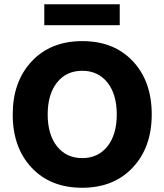

<svg xmlns="http://www.w3.org/2000/svg" viewBox="-20 -879 776 906"><path d="M545 -760H189V-859H545ZM249 -489.5Q205 -434 205 -339Q205 -244 249 -188.5Q293 -133 368 -133Q443 -133 487 -188.5Q531 -244 531 -339Q531 -434 487 -489.5Q443 -545 368 -545Q293 -545 249 -489.5ZM368.5 -685Q518 -685 607 -590Q696 -495 696 -339.5Q696 -184 606.5 -88.5Q517 7 367.5 7Q218 7 129 -88Q40 -183 40 -338.5Q40 -494 129.5 -589.5Q219 -685 368.5 -685Z"/></svg>

Font: Hind Vadodara
Style: Bold
Weight: 700
Designer: Hitesh Malaviya
Foundry: Indian Type Foundry
Version: Version 0.702;PS 1.0;hotconv 1.0.81;makeotf.lib2.5.63406